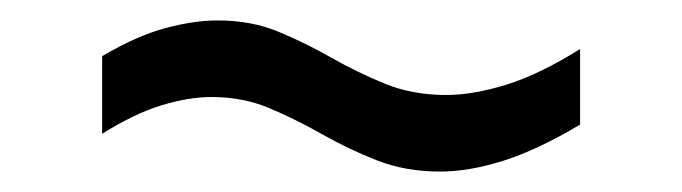

<svg xmlns="http://www.w3.org/2000/svg" viewBox="-20 -432 668 188"><path d="M411 -264Q377 -264 349 -275Q321 -286 295.5 -300.5Q270 -315 244 -326Q218 -337 187 -337Q165 -337 138.5 -329Q112 -321 80 -301V-377Q114 -397 142 -404.5Q170 -412 193 -412Q226 -412 252.5 -401Q279 -390 304.5 -375.5Q330 -361 357 -350Q384 -339 417 -339Q443 -339 475.5 -349Q508 -359 548 -384V-310Q506 -285 472.5 -274.5Q439 -264 411 -264Z"/></svg>

Font: Stick No Bills ExtraLight
Style: Regular
Weight: 400
Version: Version 2.000